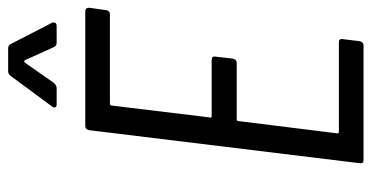

<svg xmlns="http://www.w3.org/2000/svg" viewBox="-246 -688 934 483"><g transform="rotate(-90 221.5 -447.0)"><path d="M427 -638H202Q200 -638 198.5 -637Q197 -636 197 -634L167 -386Q166 -385 167 -383.5Q168 -382 170 -382H312Q322 -382 320 -372L315 -329Q313 -319 304 -319H162Q158 -319 158 -315L127 -66Q127 -62 131 -62H356Q366 -62 364 -52L359 -10Q357 0 348 0H60Q50 0 52 -10L135 -690Q137 -700 146 -700H434Q443 -700 443 -690L437 -648Q437 -644 434 -641Q431 -638 427 -638ZM195 -784 271 -887Q276 -894 283 -894H342Q348 -894 352 -887L405 -784Q406 -782 406 -779Q406 -772 397 -772H355Q347 -772 344 -779L311 -852Q310 -854 308 -853.5Q306 -853 305 -852L254 -779Q247 -772 241 -772H199Q194 -772 192.5 -775.5Q191 -779 195 -784Z"/></g></svg>

Font: Barlow Condensed
Style: Italic
Weight: 400
Width: 3
Italic angle: -7°
Designer: Jeremy Tribby
Foundry: Tribby Type
Version: Version 1.408